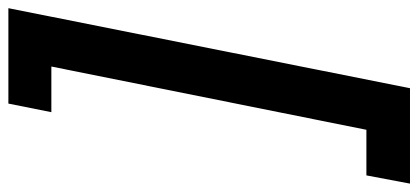

<svg xmlns="http://www.w3.org/2000/svg" viewBox="-333 -562 998 458"><g transform="rotate(-90 166.0 -333.0)"><path d="M-23.4 42H85.4L236.3 -709.5H127.4L147.9 -812H375.5L184.6 146H-43Z"/></g></svg>

Font: Reddit Sans Vanilla ExtraBold
Style: Italic
Weight: 800
Italic angle: -11.25°
Designer: Stephen Hutchings
Version: Version 1.013